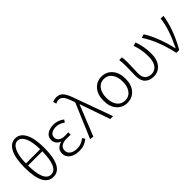

<svg xmlns="http://www.w3.org/2000/svg" viewBox="149 -1845 2896 2896"><g transform="rotate(-45 1597.0 -397.5)"><path d="M434 -380H130Q134 -37 282 -37Q430 -37 434 -380ZM130 -425H434Q431 -589 390 -673.5Q349 -758 282 -758Q215 -758 174 -673.5Q133 -589 130 -425ZM493 -400Q493 13 282 13Q71 13 71 -400Q71 -596 126.5 -702Q182 -808 282 -808Q382 -808 437.5 -702Q493 -596 493 -400Z M834 13Q737 13 678.5 -30.5Q620 -74 620 -145Q620 -200 652.5 -233.5Q685 -267 734 -280V-285Q693 -301 670.5 -333.5Q648 -366 648 -407Q648 -474 702.5 -510.5Q757 -547 839 -547Q927 -547 1007 -487L981 -446Q911 -497 840 -497Q782 -497 744.5 -472.5Q707 -448 707 -401Q707 -356 742.5 -329.5Q778 -303 851 -303Q887 -303 914 -305V-254Q868 -257 835 -257Q759 -257 719.5 -229Q680 -201 680 -149Q680 -96 723 -66Q766 -36 841 -36Q926 -36 999 -97L1027 -55Q979 -18 935.5 -2.5Q892 13 834 13Z M1135 8 1074 0 1307 -550 1299 -576Q1268 -671 1237 -714Q1206 -757 1158 -757Q1124 -757 1093 -739L1076 -790Q1114 -808 1164 -808Q1233 -808 1274.5 -753Q1316 -698 1356 -574L1564 0H1503L1336 -481H1331Z M1862 13Q1759 13 1692.5 -61.5Q1626 -136 1626 -266Q1626 -397 1692.5 -472Q1759 -547 1862 -547Q1964 -547 2030.5 -472Q2097 -397 2097 -266Q2097 -136 2030.5 -61.5Q1964 13 1862 13ZM2036 -266Q2036 -370 1989 -433Q1942 -496 1862 -496Q1781 -496 1734 -433Q1687 -370 1687 -266Q1687 -161 1734 -99Q1781 -37 1862 -37Q1943 -37 1989.5 -99Q2036 -161 2036 -266Z M2423 13Q2334 13 2283 -37Q2232 -87 2232 -191Q2232 -225 2234 -293Q2236 -361 2236 -395Q2236 -479 2228 -533H2285Q2293 -490 2293 -412Q2293 -378 2289.5 -299Q2286 -220 2286 -189Q2286 -109 2325 -73Q2364 -37 2425 -37Q2494 -37 2537 -93.5Q2580 -150 2580 -260Q2580 -407 2532 -531L2589 -547Q2640 -407 2640 -260Q2640 -130 2579 -58.5Q2518 13 2423 13Z M2914 0Q2842 -326 2705 -529L2763 -547Q2822 -457 2873.5 -321Q2925 -185 2952 -60H2957Q3094 -341 3112 -533H3171Q3136 -285 2975 0Z"/></g></svg>

Font: Noto Sans Korean Light
Style: Regular
Weight: 300
Designer: Ryoko NISHIZUKA  (kana & ideographs); Paul D. Hunt (Latin, Greek & Cyrillic); Wenlong ZHANG  (bopomofo); Sandoll Communi
Foundry: Adobe Systems Incorporated
Version: Version 1.000;PS 1;hotconv 1.0.78;makeotf.lib2.5.61930